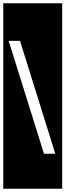

<svg xmlns="http://www.w3.org/2000/svg" viewBox="-32 -937 399 1170"><path d="M21 -688 236 0H305L90 -688ZM347 213H-12V-917H347Z"/></svg>

Font: Zilla Slab Regular Highlight
Style: Regular
Weight: 410
Designer: Typotheque Type Foundry
Foundry: Typotheque type foundry
Version: Version 1.0; 2017